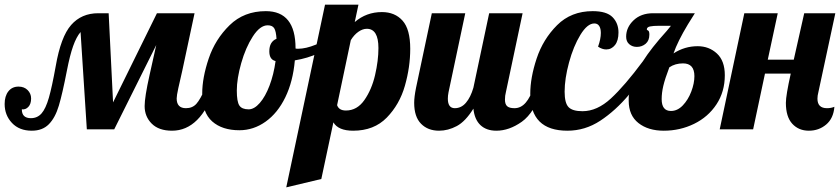

<svg xmlns="http://www.w3.org/2000/svg" viewBox="-58 -557 3618 827"><path d="M869 -179Q806 6 683 6Q626 6 595.5 -24.5Q565 -55 565 -100Q565 -139 586 -233L615 -363L434 0H316L289 -419Q271 -398 257 -358.5Q243 -319 230 -252Q211 -154 195.5 -102Q180 -50 152.5 -22Q125 6 79 6Q25 6 -6.5 -27.5Q-38 -61 -38 -109Q-38 -143 -22 -163.5Q-6 -184 22 -184Q46 -184 61 -169Q76 -154 76 -133Q76 -109 64 -96.5Q52 -84 36 -86Q36 -48 75 -48Q103 -48 121 -68.5Q139 -89 152.5 -136Q166 -183 182 -272Q204 -399 248.5 -449.5Q293 -500 365 -500H410L429 -116L618 -500H780L727 -252Q717 -209 710 -177Q703 -145 703 -133Q703 -91 743 -91Q771 -91 788 -110Q805 -129 827 -179Z M813 -154Q813 -222 841 -305Q869 -388 931 -448.5Q993 -509 1087 -509Q1215 -509 1215 -349V-348Q1218 -347 1226 -347Q1259 -347 1302 -364.5Q1345 -382 1380 -407L1389 -380Q1360 -349 1313.5 -327.5Q1267 -306 1212 -297Q1204 -206 1171 -138Q1138 -70 1086 -33Q1034 4 973 4Q899 4 856 -34Q813 -72 813 -154ZM1129 -294Q1102 -300 1102 -336Q1102 -377 1133 -390Q1131 -423 1123 -435.5Q1115 -448 1095 -448Q1062 -448 1031 -400Q1000 -352 981 -285Q962 -218 962 -167Q962 -119 973 -102.5Q984 -86 1013 -86Q1037 -86 1061 -113.5Q1085 -141 1103 -188.5Q1121 -236 1129 -294Z M1342 -537H1486L1470 -462Q1520 -505 1587 -505Q1643 -505 1676 -468Q1709 -431 1709 -347Q1709 -268 1686 -187.5Q1663 -107 1608 -50.5Q1553 6 1463 6Q1399 6 1378 -30L1326 214L1175 250ZM1572 -350Q1572 -433 1522 -433Q1504 -433 1485.5 -420Q1467 -407 1453 -384L1394 -104Q1402 -81 1432 -81Q1480 -81 1511.5 -126Q1543 -171 1557.5 -233.5Q1572 -296 1572 -350Z M1726 -114Q1726 -139 1734 -179L1802 -500H1946L1874 -160Q1871 -145 1871 -132Q1871 -91 1901 -91Q1929 -91 1949 -114.5Q1969 -138 1981 -179L2049 -500H2193L2121 -160Q2117 -145 2117 -128Q2117 -108 2126.5 -99.5Q2136 -91 2158 -91Q2186 -91 2206.5 -115Q2227 -139 2239 -179H2281Q2244 -71 2189.5 -32.5Q2135 6 2080 6Q2037 6 2011.5 -18Q1986 -42 1981 -89Q1947 -34 1909.5 -14Q1872 6 1833 6Q1785 6 1755.5 -24Q1726 -54 1726 -114Z M2226 -153Q2226 -222 2253.5 -305Q2281 -388 2341.5 -448.5Q2402 -509 2495 -509Q2555 -509 2580.5 -483Q2606 -457 2606 -417Q2606 -382 2591 -363Q2576 -344 2553 -344Q2536 -344 2518 -356Q2530 -389 2530 -415Q2530 -434 2523 -445Q2516 -456 2502 -456Q2472 -456 2442 -407Q2412 -358 2393 -288Q2374 -218 2374 -162Q2374 -113 2391 -95.5Q2408 -78 2451 -78Q2514 -78 2573.5 -133Q2633 -188 2711 -293Q2747 -350 2814 -424L2832 -446H2783Q2755 -446 2741.5 -443Q2728 -440 2728 -430Q2728 -428 2733.5 -425.5Q2739 -423 2739 -408Q2739 -382 2723 -368.5Q2707 -355 2685 -355Q2666 -355 2652.5 -366.5Q2639 -378 2639 -399Q2639 -439 2671 -469.5Q2703 -500 2755 -500H2935L2905 -452Q2861 -379 2843 -327Q2891 -358 2947 -358Q2996 -358 3030 -326.5Q3064 -295 3064 -233Q3064 -162 3028 -107.5Q2992 -53 2931.5 -23.5Q2871 6 2801 6Q2734 6 2692 -27Q2650 -60 2650 -123V-134Q2650 -145 2652 -150Q2593 -80 2527.5 -37Q2462 6 2386 6Q2226 6 2226 -153ZM2933 -229Q2933 -284 2884 -284Q2850 -284 2825 -267Q2806 -217 2799 -187Q2792 -157 2792 -130Q2792 -79 2832 -79Q2860 -79 2883 -103Q2906 -127 2919.5 -162.5Q2933 -198 2933 -229Z M3327 -114Q3327 -146 3348 -240H3237L3186 0H3042L3148 -500H3292L3249 -300H3361L3406 -500H3540L3467 -160Q3463 -145 3463 -132Q3463 -91 3504 -91Q3522 -91 3536 -97Q3532 -47 3500.5 -20.5Q3469 6 3426 6Q3382 6 3354.5 -24Q3327 -54 3327 -114Z"/></svg>

Font: Lobster
Style: Regular
Weight: 400
Designer: Impallari Type
Foundry: Impallari Type
Version: Version 2.100